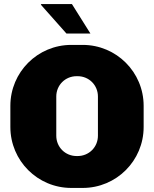

<svg xmlns="http://www.w3.org/2000/svg" viewBox="-20 -915 758 945"><path d="M425 -750 334 -895H183L181 -892L307 -750ZM387 -694H331C165 -694 31 -560 31 -394V-290C31 -124 165 10 331 10H387C553 10 687 -124 687 -290V-394C687 -560 553 -694 387 -694ZM357 -540H362C418 -540 462 -496 462 -440V-247C462 -191 418 -147 362 -147H357C301 -147 257 -191 257 -247V-440C257 -496 301 -540 357 -540Z"/></svg>

Font: Chivo Light
Style: Bold
Weight: 900
Designer: Hector Gatti
Foundry: Omnibus-Type
Version: Version 1.003;PS 001.003;hotconv 1.0.70;makeotf.lib2.5.58329